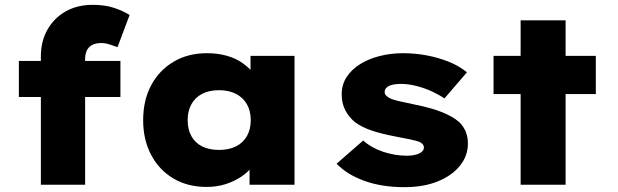

<svg xmlns="http://www.w3.org/2000/svg" viewBox="-20 -764 2556 794"><path d="M149 0V-531Q149 -593 176 -641Q203 -689 251 -716.5Q299 -744 364 -744Q413 -744 450 -732Q487 -720 516 -702L466 -569Q452 -574 434 -580Q416 -586 399 -586Q376 -586 361 -578Q346 -570 339 -555Q332 -540 332 -519V0H241Q209 0 186 0Q163 0 149 0ZM58 -363V-512H478V-363Z M834 9Q756 9 697 -26Q638 -61 605 -123.5Q572 -186 572 -267Q572 -349 605 -411Q638 -473 697.5 -508.5Q757 -544 836 -544Q880 -544 917.5 -533.5Q955 -523 982.5 -503.5Q1010 -484 1028.5 -461.5Q1047 -439 1056 -414L1016 -412V-533H1198V0H1012V-138L1051 -130Q1044 -103 1025.5 -78Q1007 -53 978 -33.5Q949 -14 913 -2.5Q877 9 834 9ZM886 -144Q926 -144 955.5 -158.5Q985 -173 1001 -201Q1017 -229 1017 -267Q1017 -305 1001 -333Q985 -361 955.5 -376Q926 -391 886 -391Q845 -391 816 -376Q787 -361 771.5 -333Q756 -305 756 -267Q756 -229 771.5 -201Q787 -173 816 -158.5Q845 -144 886 -144Z M1652 10Q1559 10 1487 -16Q1415 -42 1372 -87L1482 -183Q1515 -153 1564 -136.5Q1613 -120 1663 -120Q1678 -120 1691 -122.5Q1704 -125 1713 -129Q1722 -133 1727.5 -139.5Q1733 -146 1733 -154Q1733 -169 1713 -178Q1698 -183 1671.5 -188.5Q1645 -194 1613 -200Q1560 -210 1519 -223.5Q1478 -237 1449 -258Q1423 -279 1408 -308Q1393 -337 1393 -374Q1393 -414 1413.5 -445.5Q1434 -477 1469.5 -499Q1505 -521 1551 -532.5Q1597 -544 1646 -544Q1697 -544 1744.5 -535Q1792 -526 1835 -509Q1878 -492 1911 -465L1818 -357Q1796 -372 1767 -385.5Q1738 -399 1704 -408Q1670 -417 1638 -417Q1623 -417 1610.5 -415Q1598 -413 1589.5 -409Q1581 -405 1576 -399Q1571 -393 1571 -386Q1570 -377 1575 -371Q1580 -365 1588 -360Q1602 -352 1629 -346Q1656 -340 1698 -331Q1763 -318 1807 -300.5Q1851 -283 1878 -260Q1896 -243 1905.5 -220.5Q1915 -198 1915 -171Q1915 -119 1881.5 -78Q1848 -37 1789.5 -13.5Q1731 10 1652 10Z M2133 0V-680H2319V0ZM2021 -375V-533H2444V-375Z"/></svg>

Font: Lexend Exa ExtraBold
Style: Regular
Weight: 800
Designer: Bonnie Shaver-Troup, Thomas Jockin
Foundry: Lexend
Version: Version 1.007